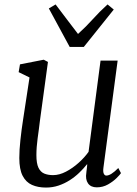

<svg xmlns="http://www.w3.org/2000/svg" viewBox="-20 -835 617 865"><path d="M187 10Q151 10 124 -2Q97 -14 82 -43Q67 -72 67 -123Q67 -140.5 68.2 -161.2Q69.5 -182 72 -205Q74.5 -228 77.5 -251.2Q80.5 -274.5 84 -296L113 -486L64 -510L70 -545L177 -566L196 -556L160 -292Q157.5 -270.5 154.8 -250.5Q152 -230.5 149.5 -211.5Q147 -192.5 145.5 -173.8Q144 -155 144 -136Q144 -99 153.2 -79.5Q162.5 -60 179.5 -53Q196.5 -46 219 -46Q247.5 -46 277.5 -61.8Q307.5 -77.5 334.2 -101.5Q361 -125.5 379 -151L433 -562H510L446 -80Q443.5 -61.5 447.5 -52.8Q451.5 -44 459 -44Q469 -44 482 -52Q495 -60 513 -78L525 -55Q521 -48.5 505.5 -33Q490 -17.5 466.8 -4.2Q443.5 9 416 9Q389 9 376.5 -9Q364 -27 369 -57Q369 -58.5 369.5 -62.5Q370 -66.5 370.8 -72Q371.5 -77.5 372 -83.2Q372.5 -89 373 -94L372 -95Q356.5 -75.5 337 -56.8Q317.5 -38 294 -23Q270.5 -8 243.8 1Q217 10 187 10ZM294 -623.5 200 -797 230.5 -815Q255.5 -781.5 280.8 -748.5Q306 -715.5 331.5 -682Q368.5 -715.5 398 -748.5Q427.5 -781.5 464.5 -815L492.5 -792L357.5 -623.5Z"/></svg>

Font: Merriweather Light
Style: Italic
Weight: 300
Italic angle: -7.8°
Designer: Eben Sorkin
Foundry: Eben Sorkin
Version: Version 2.101